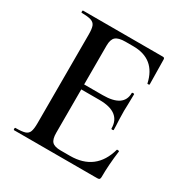

<svg xmlns="http://www.w3.org/2000/svg" viewBox="-147 -747 841 869"><g transform="rotate(30 273.5 -312.5)"><path d="M493 -157Q501 -157 501 -154Q491 -78 491 -15Q491 -7 488 -3.5Q485 0 476 0H42Q39 0 39 -6Q39 -12 42 -12Q76 -12 91.5 -17Q107 -22 112.5 -36.5Q118 -51 118 -81V-544Q118 -574 112.5 -588Q107 -602 91 -607.5Q75 -613 42 -613Q39 -613 39 -619Q39 -625 42 -625H459Q468 -625 468 -616L470 -486Q470 -484 464.5 -483.5Q459 -483 459 -485Q434 -599 319 -599H279Q242 -599 227.5 -586Q213 -573 213 -541V-338H310Q419 -338 419 -412Q419 -415 425 -415Q431 -415 431 -412L430 -357Q429 -346 429 -325L430 -278Q432 -246 432 -227Q432 -224 426 -224Q420 -224 420 -227Q420 -269 392 -290.5Q364 -312 308 -312H213V-85Q213 -52 225.5 -39Q238 -26 270 -26H319Q453 -26 489 -156Q489 -157 493 -157Z"/></g></svg>

Font: Cormorant SC SemiBold
Style: Regular
Weight: 600
Designer: Christian Thalmann (Catharsis Fonts)
Version: Version 3.000